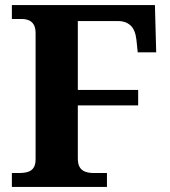

<svg xmlns="http://www.w3.org/2000/svg" viewBox="-20 -734 666 754"><path d="M26.6 0V-54.6H56Q76.6 -54.6 90.7 -59.4Q104.8 -64.2 112.3 -75.9Q119.8 -87.6 119.8 -109.4V-603Q119.8 -625.4 112.3 -637.6Q104.8 -649.8 92.5 -654.6Q80.2 -659.4 65 -659.4H26.6V-714H588.4L593.4 -528.6H520.8L515.8 -577.4Q511.2 -617.8 492.1 -634.6Q473 -651.4 444.4 -651.4H285.6V-380.8H522.6V-320.2H285.6V-112Q285.6 -90.6 292.6 -78.2Q299.6 -65.8 313.6 -60.2Q327.6 -54.6 347.6 -54.6H400V0Z"/></svg>

Font: Noto Serif Hentaigana ExtraLight
Style: Regular
Weight: 200
Designer: Kazuhiro Yamada
Foundry: nipponia
Version: Version 1.000